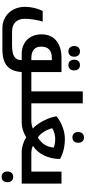

<svg xmlns="http://www.w3.org/2000/svg" viewBox="642 -1457 1065 2389"><g transform="rotate(90 1174.5 -262.5)"><path d="M1002 -120.1Q1006.8 -120.1 1006.8 -116.2V-4.9Q1006.8 0 1002 0H876Q869.6 123 801.3 181.6Q732.9 240.2 594.2 240.2H330.1Q254.9 240.2 194.1 204.1Q133.3 168 99.1 103.3Q64.9 38.6 64.9 -40Q64.9 -96.7 78.6 -155.5Q92.3 -214.4 116.2 -261.2H248Q232.4 -207.5 223.1 -148.7Q213.9 -89.8 213.9 -39.1Q213.9 36.1 255.1 78.1Q296.4 120.1 375 120.1H543.9Q640.6 120.1 684.3 92.5Q728 64.9 728 4.9V0H657.2H651.4Q579.6 0 524.2 -30.3Q468.8 -60.5 438 -116.7Q407.2 -172.9 407.2 -248Q407.2 -323.2 441.2 -378.9Q475.1 -434.6 541 -464.8Q606.9 -495.1 700.2 -495.1H877V-120.1ZM728 -120.1V-375H702.1Q560.1 -375 560.1 -242.2Q560.1 -181.2 597.2 -150.6Q634.3 -120.1 700.2 -120.1ZM619.6 -581.1Q588.9 -581.1 570.8 -600.3Q552.7 -619.6 552.7 -652.8Q552.7 -686.5 570.6 -705.8Q588.4 -725.1 619.6 -725.1Q650.4 -725.1 668 -706.1Q685.5 -687 685.5 -652.8Q685.5 -618.7 667.5 -599.9Q649.4 -581.1 619.6 -581.1ZM789.6 -581.1Q758.8 -581.1 740.7 -600.3Q722.7 -619.6 722.7 -652.8Q722.7 -686.5 740.5 -705.8Q758.3 -725.1 789.6 -725.1Q820.8 -725.1 838.4 -705.8Q856 -686.5 856 -652.8Q856 -619.6 837.6 -600.3Q819.3 -581.1 789.6 -581.1Z M992.2 0Q987.3 0 987.3 -4.9V-116.2Q987.3 -120.1 992.2 -120.1H1117.2V-759.8H1266.1V-120.1H1396Q1400.9 -120.1 1400.9 -116.2V-4.9Q1400.9 0 1396 0Z M2000 -120.1Q2004.9 -120.1 2004.9 -116.2V-4.9Q2004.9 0 2000 0H1873Q1826.2 0 1775.4 -15.9Q1724.6 -31.7 1688 -56.2Q1596.2 0 1502 0H1386.2Q1381.3 0 1381.3 -4.9V-116.2Q1381.3 -120.1 1386.2 -120.1H1486.3Q1508.8 -120.1 1535.9 -125.5Q1563 -130.9 1580.1 -139.2Q1550.3 -162.1 1517.1 -211.4Q1483.9 -260.7 1459.5 -319.3Q1435.1 -377.9 1426.3 -432.1Q1484.9 -481 1560.8 -509Q1636.7 -537.1 1707 -537.1Q1850.1 -537.1 1958 -477.1Q1958 -368.7 1914.1 -278.3Q1870.1 -188 1794.9 -140.1Q1832 -120.1 1885.3 -120.1ZM1689.9 -201.2Q1807.1 -271 1815.9 -398.9Q1772.5 -417 1703.1 -417Q1670.9 -417 1633.8 -405.8Q1596.7 -394.5 1575.2 -378.9Q1589.8 -323.7 1620.4 -275.4Q1650.9 -227.1 1689.9 -201.2ZM1690.4 -630.9Q1659.2 -630.9 1641.1 -650.1Q1623 -669.4 1623 -702.6Q1623 -736.3 1640.9 -755.6Q1658.7 -774.9 1690.4 -774.9Q1720.7 -774.9 1738.5 -755.9Q1756.3 -736.8 1756.3 -702.6Q1756.3 -669.4 1738 -650.1Q1719.7 -630.9 1690.4 -630.9Z M1990.2 0Q1985.4 0 1985.4 -4.9V-116.2Q1985.4 -120.1 1990.2 -120.1H2115.2V-495.1H2264.2V0ZM2181.2 250Q2149.9 250 2131.8 230.7Q2113.8 211.4 2113.8 178.2Q2113.8 144.5 2131.6 125.2Q2149.4 106 2181.2 106Q2211.4 106 2229.2 125Q2247.1 144 2247.1 178.2Q2247.1 211.4 2228.8 230.7Q2210.4 250 2181.2 250Z"/></g></svg>

Font: Noto Sans Kufi Arabic
Style: Bold
Weight: 700
Designer: Monotype Design team
Foundry: Monotype Imaging Inc.
Version: Version 1.02